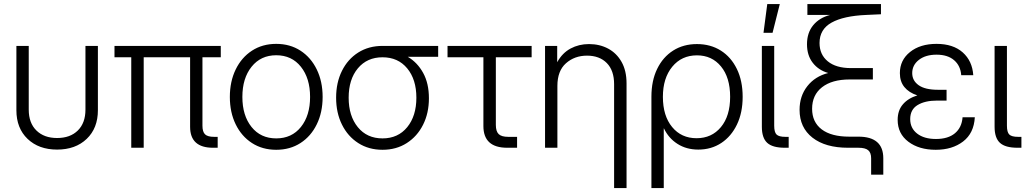

<svg xmlns="http://www.w3.org/2000/svg" viewBox="-20 -748 5204 972"><path d="M269 9.3Q176.3 9.3 119.6 -44.9Q63 -99.1 63 -189.9V-515.6H125.5V-192.9Q125.5 -125.5 164.3 -87.4Q203.1 -49.3 269 -49.3Q335.4 -49.3 374 -87.4Q412.6 -125.5 412.6 -192.9V-515.6H475.6V-189.9Q475.6 -99.1 418.9 -44.9Q362.3 9.3 269 9.3Z M1058.6 0Q942.4 0 942.4 -106V-458H707.5V0H644.5V-458H559.6V-515.6H1097.7V-458H1004.9V-111.8Q1004.9 -80.6 1018.1 -67.9Q1031.2 -55.2 1064 -55.2H1082V0Z M1378.4 10.3Q1308.6 10.3 1255.6 -23.9Q1202.6 -58.1 1173.1 -118.7Q1143.6 -179.2 1143.6 -257.3Q1143.6 -335.4 1173.1 -396.2Q1202.6 -457 1255.6 -491.5Q1308.6 -525.9 1378.4 -525.9Q1448.2 -525.9 1501.2 -491.5Q1554.2 -457 1583.7 -396.2Q1613.3 -335.4 1613.3 -257.3Q1613.3 -179.2 1583.7 -118.7Q1554.2 -58.1 1501.2 -23.9Q1448.2 10.3 1378.4 10.3ZM1378.4 -47.4Q1457 -47.4 1503.4 -105.2Q1549.8 -163.1 1549.8 -257.3Q1549.8 -351.6 1503.4 -409.9Q1457 -468.3 1378.4 -468.3Q1300.3 -468.3 1253.7 -410.2Q1207 -352.1 1207 -257.3Q1207 -163.1 1253.4 -105.2Q1299.8 -47.4 1378.4 -47.4Z M1916.5 10.3Q1846.7 10.3 1793.7 -23.7Q1740.7 -57.6 1711.2 -117.2Q1681.6 -176.8 1681.6 -253.4Q1681.6 -330.1 1711.2 -389.4Q1740.7 -448.7 1793.7 -482.2Q1846.7 -515.6 1916.5 -515.6H2198.2V-460.4H2044.4Q2093.3 -431.6 2122.3 -378.7Q2151.4 -325.7 2151.4 -250.5Q2151.4 -175.3 2121.8 -116.5Q2092.3 -57.6 2039.3 -23.7Q1986.3 10.3 1916.5 10.3ZM1916.5 -458Q1838.4 -458 1791.7 -402.1Q1745.1 -346.2 1745.1 -253.4Q1745.1 -161.1 1791.5 -104.2Q1837.9 -47.4 1916.5 -47.4Q1995.1 -47.4 2041.5 -104.2Q2087.9 -161.1 2087.9 -253.4Q2087.9 -345.7 2041.5 -401.9Q1995.1 -458 1916.5 -458Z M2547.9 0Q2427.2 0 2427.2 -109.9V-458H2245.6V-515.6H2671.4V-458H2490.2V-115.7Q2490.2 -83 2504.6 -69.1Q2519 -55.2 2553.2 -55.2H2597.7V0Z M2801.8 -313V0H2739.3V-515.6H2800.8V-433.1Q2826.7 -480 2868.7 -502.4Q2910.6 -524.9 2961.9 -524.9Q3015.6 -524.9 3058.6 -502Q3101.6 -479 3126.7 -434.6Q3151.9 -390.1 3151.9 -325.7V204.1H3088.9V-321.8Q3088.9 -391.1 3052 -428.7Q3015.1 -466.3 2951.7 -466.3Q2888.7 -466.3 2845.2 -427.7Q2801.8 -389.2 2801.8 -313Z M3277.8 204.1V-258.3Q3277.8 -339.4 3306.9 -399.2Q3335.9 -459 3387.7 -491.9Q3439.5 -524.9 3508.3 -524.9Q3577.1 -524.9 3629.2 -491.9Q3681.2 -459 3710.4 -398.9Q3739.7 -338.9 3739.7 -257.8Q3739.7 -177.7 3710.9 -117.7Q3682.1 -57.6 3631.6 -24.2Q3581.1 9.3 3515.1 9.3Q3455.1 9.3 3409.9 -19.5Q3364.7 -48.3 3341.3 -97.7H3340.3V204.1ZM3506.3 -48.3Q3583 -48.3 3629.6 -104.5Q3676.3 -160.6 3676.3 -257.8Q3676.3 -355.5 3630.1 -411.6Q3584 -467.8 3508.3 -467.8Q3430.7 -467.8 3383.3 -410.2Q3335.9 -352.5 3335.9 -257.8Q3335.9 -161.6 3382.6 -105Q3429.2 -48.3 3506.3 -48.3Z M3953.1 0Q3891.1 0 3864 -24.9Q3836.9 -49.8 3836.9 -106V-515.6H3899.4V-111.8Q3899.4 -78.6 3911.4 -66.9Q3923.3 -55.2 3956.1 -55.2H3972.7V0ZM3845.2 -582 3864.3 -727.5H3927.7L3891.1 -582Z M4390.1 136.2V53.2Q4390.1 24.9 4375.2 12.5Q4360.4 0 4325.7 0H4273.4Q4158.7 0 4093.3 -51Q4027.8 -102.1 4027.8 -191.9Q4027.8 -261.7 4067.1 -311.8Q4106.4 -361.8 4172.9 -378.4Q4123.5 -392.6 4094.5 -430.2Q4065.4 -467.8 4065.4 -523.9Q4065.4 -582 4096.7 -620.1Q4127.9 -658.2 4182.6 -672.4H4067.4V-727.5H4439.9V-675.8L4365.7 -672.4Q4250.5 -667.5 4189.7 -633.5Q4128.9 -599.6 4128.9 -530.3Q4128.9 -471.7 4170.7 -437.5Q4212.4 -403.3 4287.6 -403.3H4398.9V-345.7H4281.2Q4191.9 -345.7 4141.6 -306.4Q4091.3 -267.1 4091.3 -197.3Q4091.3 -129.9 4139.9 -93Q4188.5 -56.2 4279.3 -56.2H4325.7Q4451.7 -56.2 4451.7 53.2V136.2Z M4717.3 10.3Q4632.8 10.3 4578.6 -30.5Q4524.4 -71.3 4524.4 -141.1Q4524.4 -189 4550.8 -219.7Q4577.1 -250.5 4624 -265.1Q4581.1 -279.3 4558.3 -307.4Q4535.6 -335.4 4535.6 -377.9Q4535.6 -443.4 4586.9 -484.6Q4638.2 -525.9 4721.2 -525.9Q4805.2 -525.9 4853.8 -482.7Q4902.3 -439.5 4907.2 -367.2H4846.2Q4842.8 -415 4810.3 -443.1Q4777.8 -471.2 4721.2 -471.2Q4665.5 -471.2 4631.8 -444.8Q4598.1 -418.5 4598.1 -377.9Q4598.1 -339.8 4630.6 -316.7Q4663.1 -293.5 4728.5 -293.5H4772V-238.8H4723.6Q4662.6 -238.8 4625.2 -216.1Q4587.9 -193.4 4587.9 -145Q4587.9 -99.1 4623 -71.8Q4658.2 -44.4 4718.3 -44.4Q4779.8 -44.4 4814.5 -73.5Q4849.1 -102.5 4853 -154.3H4915Q4910.6 -73.7 4855.7 -31.7Q4800.8 10.3 4717.3 10.3Z M5131.3 0Q5069.3 0 5042.2 -24.9Q5015.1 -49.8 5015.1 -106V-515.6H5077.6V-111.8Q5077.6 -78.6 5089.6 -66.9Q5101.6 -55.2 5134.3 -55.2H5150.9V0Z"/></svg>

Font: Inter Display Light
Style: Regular
Weight: 300
Designer: Rasmus Andersson
Foundry: rsms
Version: Version 4.000;git-a52131595